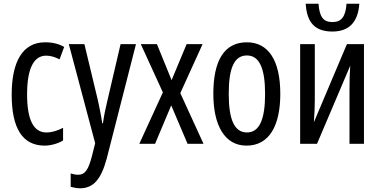

<svg xmlns="http://www.w3.org/2000/svg" viewBox="-20 -775 2047 1035"><path d="M221 10C251 10 292 0 320 -18V-86C289 -70 259 -61 230 -61C161 -61 126 -129 126 -266C126 -404 161 -475 229 -475C252 -475 276 -468 301 -455L326 -522C298 -538 265 -547 223 -547C101 -547 43 -441 43 -265C43 -82 102 10 221 10Z M351 -537 493 -3 476 65C456 141 439 167 400 167C388 167 374 164 361 160V232C379 237 395 240 411 240C484 240 525 191 555 81L713 -537H630L559 -233C548 -188 540 -148 535 -111H531C525 -153 516 -195 508 -233L435 -537Z M858 -277 731 0H816L903 -207L991 0H1077L952 -273L1072 -537H986L905 -343L826 -537H739Z M1491 -269C1491 -452 1425 -547 1311 -547C1187 -547 1130 -446 1130 -269C1130 -101 1190 10 1309 10C1434 10 1491 -102 1491 -269ZM1213 -269C1213 -407 1242 -476 1311 -476C1378 -476 1409 -407 1409 -269C1409 -130 1378 -61 1311 -61C1243 -61 1213 -132 1213 -269Z M1917 -755H1848C1843 -687 1822 -656 1772 -656C1723 -656 1702 -684 1697 -755H1628C1634 -651 1680 -605 1772 -605C1861 -605 1910 -655 1917 -755ZM1677 -537H1598V0H1689L1868 -421C1865 -378 1864 -335 1864 -293V0H1942V-537H1850L1672 -116C1675 -161 1677 -197 1677 -237Z"/></svg>

Font: Noto Sans UI Condensed
Style: Regular
Weight: 400
Width: 3
Designer: Monotype Design Team
Foundry: Monotype Imaging Inc.
Version: Version 1.901